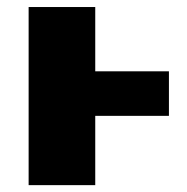

<svg xmlns="http://www.w3.org/2000/svg" viewBox="-20 -540 546 560"><path d="M63.5 0V-519.5H257.8V-332H472.7V-202.1H257.8V0Z"/></svg>

Font: GenEi M Gothic v2 Black
Style: Regular
Weight: 900
Version: Version 2.0